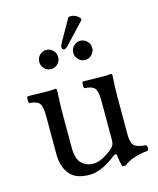

<svg xmlns="http://www.w3.org/2000/svg" viewBox="-114 -829 759 921"><g transform="rotate(-15 265.5 -368.5)"><path d="M313.5 -747.1Q318.4 -749 324.7 -749Q349.6 -749 368.7 -728.5L371.1 -718.3L278.8 -620.1Q263.7 -603 254.9 -603Q250.5 -603 247.1 -606.7Q243.7 -610.4 243.7 -614.7Q243.7 -623.5 252.9 -640.1ZM123 -575.2Q123 -595.2 137 -609.1Q150.9 -623 169.9 -623Q189 -623 202.9 -609.1Q216.8 -595.2 216.8 -575.2Q216.8 -556.2 203.4 -542Q189.9 -527.8 169.9 -527.8Q149.9 -527.8 136.5 -542Q123 -556.2 123 -575.2ZM292 -575.2Q292 -595.2 305.9 -609.1Q319.8 -623 338.9 -623Q357.9 -623 372.1 -609.1Q386.2 -595.2 386.2 -575.2Q386.2 -556.2 372.1 -542Q357.9 -527.8 338.9 -527.8Q319.8 -527.8 305.9 -542Q292 -556.2 292 -575.2ZM216.8 9.8Q147.9 9.8 117.9 -28.6Q87.9 -66.9 87.9 -126V-317.9Q87.9 -364.7 75.4 -379.9Q63 -395 25.9 -397.9Q22 -401.9 22 -413.8Q22 -425.8 25.9 -431.2Q93.8 -429.2 127.9 -429.2Q152.8 -429.2 163.1 -431.2Q170.9 -431.2 170.9 -424.8Q167 -351.6 167 -321.8V-140.1Q167 -81.1 191.4 -59.1Q215.8 -37.1 247.1 -37.1Q292 -37.1 347.2 -85Q363.3 -99.1 362.8 -124V-316.9Q362.8 -364.7 350.8 -380.4Q338.9 -396 300.8 -397.9Q295.9 -401.9 295.9 -413.8Q295.9 -425.8 300.8 -431.2Q368.7 -429.2 402.8 -429.2Q427.7 -429.2 438 -431.2Q445.8 -431.2 445.8 -424.8Q441.9 -351.6 441.9 -321.8V-129.9Q441.9 -90.8 455.6 -75.9Q469.2 -61 515.1 -57.1Q520 -52.2 520 -43.2Q520 -34.2 515.1 -29.8Q435.1 -21 397 9.8Q388.2 13.7 377.9 9.8Q369.1 -24.4 367.2 -48.8Q366.2 -53.7 361.1 -53.5Q356 -53.2 352.1 -49.8Q277.8 9.8 216.8 9.8Z"/></g></svg>

Font: Linux Libertine O
Style: Regular
Weight: 400
Designer: Philipp H. Poll
Foundry: Philipp H. Poll
Version: Version 5.3.0